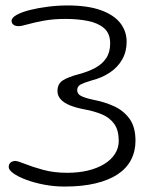

<svg xmlns="http://www.w3.org/2000/svg" viewBox="-20 -641 540 705"><path d="M217.5 44Q178.5 44 142 37Q105.5 30 76 19Q46.5 8 29.2 -4.5Q12 -17 12 -27.5Q12 -33.5 14 -38Q16 -42.5 19.8 -45Q23.5 -47.5 27.8 -48.8Q32 -50 36 -50Q45 -50 71.5 -39.2Q98 -28.5 138 -17.5Q178 -6.5 227 -6.5Q268.5 -6.5 302.8 -14.8Q337 -23 362.5 -38.5Q388 -54 402 -75.8Q416 -97.5 416 -123.5Q416 -162.5 399.8 -185.5Q383.5 -208.5 355.5 -220.5Q327.5 -232.5 292 -239Q259.5 -245 236.8 -254.2Q214 -263.5 202.5 -276.8Q191 -290 191 -306.5Q191 -333.5 211 -346Q231 -358.5 269 -368.5Q304.5 -378 330.2 -392Q356 -406 370.2 -427.8Q384.5 -449.5 384.5 -481.5Q384.5 -518 362.5 -537.2Q340.5 -556.5 303.2 -564Q266 -571.5 220.5 -571.5Q175.5 -571.5 140.5 -565Q105.5 -558.5 82.2 -551.8Q59 -545 47.5 -545Q36.5 -545 29.5 -550.2Q22.5 -555.5 22.5 -564.5Q22.5 -576 41.5 -586.5Q60.5 -597 90.8 -604.5Q121 -612 157 -616.5Q193 -621 228 -621Q301.5 -621 349.8 -603.8Q398 -586.5 421.5 -556.5Q445 -526.5 445 -487.5Q445 -451.5 428.8 -422.8Q412.5 -394 383.2 -374.5Q354 -355 314.5 -345Q289 -337.5 276.2 -330.8Q263.5 -324 263.5 -310Q263.5 -294 282.8 -286.2Q302 -278.5 325.5 -274Q362.5 -267 397.5 -251.5Q432.5 -236 455 -205.8Q477.5 -175.5 477.5 -124Q477.5 -85.5 461.2 -54.2Q445 -23 412.5 -1.2Q380 20.5 331.2 32.2Q282.5 44 217.5 44Z"/></svg>

Font: Gluten ExtraLight
Style: Regular
Weight: 250
Designer: Tyler Finck
Foundry: Etcetera Type Company
Version: Version 1.300